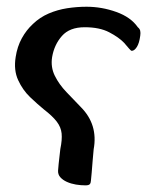

<svg xmlns="http://www.w3.org/2000/svg" viewBox="-20 -545 463 578"><path d="M237.3 13Q223.2 13 208.5 10.6Q193.8 8.1 181.5 2.6Q169.2 -2.9 161.7 -11.3Q154.2 -19.7 154.8 -31.3Q155.4 -38.4 156.6 -52.1Q157.8 -65.8 161.6 -96.4Q167.4 -124.3 165.5 -143.3Q163.6 -162.2 150.9 -178.8Q138.3 -195.4 112.1 -215.6Q93.4 -230.9 70.8 -252.4Q48.3 -273.9 34.6 -303.9Q20.8 -333.8 27.2 -373.5Q31.9 -404.6 45.7 -429.8Q59.5 -454.9 79.4 -473.1Q100.2 -493 126.5 -504.3Q152.8 -515.6 182.1 -520.2Q211.4 -524.7 240.4 -524.7Q286.3 -524.7 330.1 -509Q374 -493.3 394.9 -463Q400.6 -458.6 402.1 -452.3Q403.5 -446 402.2 -437.5Q399.3 -415 391.9 -403.5Q384.5 -392 376.6 -392Q374.3 -392 368.9 -398.3Q363.5 -404.6 353.5 -416.2Q337.7 -432.7 308.8 -447.8Q279.8 -463 234.9 -463Q189.6 -463 166.5 -436.8Q143.3 -410.6 136.9 -373.1Q132.1 -343.1 145 -316.9Q157.9 -290.8 180.1 -267.7Q202.3 -244.7 223.5 -222.5Q249.5 -196.3 259.2 -164.5Q268.8 -132.7 262 -95.8Q260.7 -82.2 259 -62.4Q257.4 -42.6 256 -25.2Q254.7 -7.8 253.7 -0.9Q253.4 6.2 250.1 9.6Q246.9 13 237.3 13Z"/></svg>

Font: Briem Hand Thin
Style: Regular
Weight: 100
Designer: Gunnlaugur SE Briem, Eben Sorkin
Foundry: Sorkin Type Co.
Version: Version 1.003